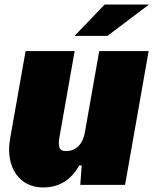

<svg xmlns="http://www.w3.org/2000/svg" viewBox="-20 -804 668 835"><path d="M304.2 -647.9H447.3L627.9 -784.2H435.1ZM166.5 11.2C235.4 11.2 287.6 -18.6 324.7 -84.5H335.4L329.1 0H523.9L626.5 -582H411.6L348.6 -225.6C340.3 -178.2 310.5 -147 267.6 -147C238.8 -147 230.5 -162.1 238.8 -209L304.7 -582H91.3L23.9 -200.7C2.4 -78.1 63.5 11.2 166.5 11.2Z"/></svg>

Font: Decalotype Black Italic
Style: Regular
Weight: 900
Italic angle: -10°
Designer: Alfredo Marco Pradil
Foundry: Alfredo Marco Pradil
Version: Version 1.0